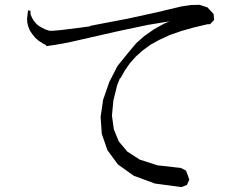

<svg xmlns="http://www.w3.org/2000/svg" viewBox="-20 -761 1040 793"><path d="M756.8 -34.2 761.7 -18.6 752 2.9 729.5 11.7 620.1 -2.9 532.2 -35.2 466.8 -82 423.8 -140.6 400.4 -208 395.5 -278.3 406.2 -350.6 407.2 -352.5 431.6 -422.9 465.8 -489.3 512.7 -546.9 543 -583 576.2 -612.3 615.2 -639.6 659.2 -664.1 680.7 -672.9 590.8 -658.2 465.8 -631.8 277.3 -588.9 239.3 -581.1 204.1 -575.2 170.9 -570.3V-574.2L156.2 -582L139.6 -592.8L125 -605.5L113.3 -620.1L103.5 -634.8L96.7 -651.4L92.8 -667L91.8 -683.6L93.8 -701.2L95.7 -717.8L105.5 -716.8L106.4 -701.2L112.3 -687.5L119.1 -675.8L127 -666L134.8 -658.2L144.5 -651.4L155.3 -645.5L167 -639.6L180.7 -634.8L186.5 -633.8H197.3L230.5 -636.7L309.6 -646.5L352.5 -652.3V-654.3L505.9 -683.6L630.9 -710.9L683.6 -723.6L729.5 -734.4L768.6 -740.2L803.7 -741.2L836.9 -730.5L862.3 -703.1L864.3 -678.7L847.7 -661.1H837.9L780.3 -647.5L728.5 -632.8L680.7 -616.2L638.7 -596.7L601.6 -576.2L569.3 -552.7L541 -527.3L516.6 -500L496.1 -470.7L477.5 -437.5L475.6 -438.5L463.9 -409.2L448.2 -345.7L442.4 -283.2L450.2 -226.6L470.7 -176.8L505.9 -134.8L557.6 -101.6L630.9 -78.1L726.6 -67.4L748 -56.6Z"/></svg>

Font: Kurinto Seri
Style: Regular
Weight: 400
Designer: Kurinto was developed by Clint Goss from a range of fonts that are compatible with the SIL Open Font License Version 1.1
Foundry: Clinton F. Goss
Version: Version 2.196; July 25, 2020